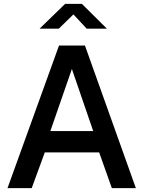

<svg xmlns="http://www.w3.org/2000/svg" viewBox="-20 -979 742 999"><path d="M287 -742 19 0H145L213 -186H496L562 0H687L422 -742ZM465 -297H242L354 -620ZM362 -904 431 -830H536L406 -959H319L186 -830H286Z"/></svg>

Font: Morrison SemiBold
Style: Regular
Weight: 600
Designer: Pablo Impallari, Rodrigo Fuenzalida (Modified by Dan O. Williams)
Version: Version 0.030; ttfautohint (v1.8.1)